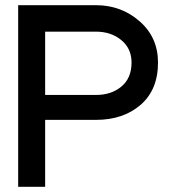

<svg xmlns="http://www.w3.org/2000/svg" viewBox="-20 -720 659 740"><path d="M154 0H50V-700H350Q447 -700 518 -638Q589 -576 589 -479Q589 -374 522 -316Q455 -258 350 -258H154ZM350 -354Q409 -354 448 -386.5Q487 -419 487 -479Q487 -533 447.5 -565.5Q408 -598 350 -598H154V-354Z"/></svg>

Font: Edgecutting Lite Sharp
Style: Medium
Weight: 500
Designer: RandomMaerks (Nguyen Gia Bao)
Version: Version 1.0